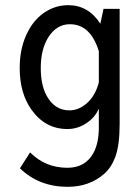

<svg xmlns="http://www.w3.org/2000/svg" viewBox="-20 -599 540 738"><path d="M439.9 -564.9V-122.1Q439.9 -41.5 423.3 3.9Q408.7 43.9 381.3 68.4Q324.2 119.1 239.7 119.1Q130.4 119.1 56.6 47.9L95.7 -13.2Q154.3 45.9 239.3 45.9Q308.6 45.9 339.8 -12.2Q359.9 -50.3 359.9 -108.9V-181.2Q346.2 -150.4 319.8 -130.9Q282.2 -103 239.7 -103Q153.8 -103 101.1 -177.2Q55.7 -240.7 55.7 -337.9Q55.7 -419.9 89.4 -481.4Q113.8 -527.3 154.3 -553.2Q194.8 -579.1 242.2 -579.1Q319.8 -579.1 365.7 -507.8L377.9 -564.9ZM359.9 -401.9Q328.1 -505.9 248.5 -505.9Q197.8 -505.9 166 -456.1Q136.7 -409.7 136.7 -337.4Q136.7 -274.9 157.7 -233.9Q188.5 -174.8 247.1 -174.8Q283.7 -174.8 315.9 -204.1Q346.7 -232.4 359.9 -282.2Z"/></svg>

Font: BIZ UDGothic
Style: Regular
Weight: 400
Monospace: yes
Designer: TypeBank Co., Ltd.
Foundry: Morisawa Inc.
Version: Version 1.05